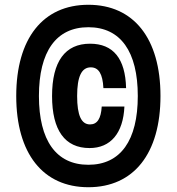

<svg xmlns="http://www.w3.org/2000/svg" viewBox="-20 -802 740 804"><path d="M350 -18C540 -18 652 -159 652 -400C652 -641 540 -782 350 -782C160 -782 48 -641 48 -400C48 -159 160 -18 350 -18ZM143 -400C143 -586 215 -688 350 -688C485 -688 557 -586 557 -400C557 -214 485 -112 350 -112C215 -112 143 -214 143 -400ZM198 -400C198 -256 252 -182 355 -182C443 -182 496 -244 501 -356H406C403 -305 387 -281 357 -281C321 -281 303 -318 303 -400C303 -482 322 -520 360 -520C393 -520 410 -493 413 -433H508C505 -557 454 -619 357 -619C253 -619 198 -545 198 -400Z"/></svg>

Font: Martian Mono Std Md
Style: Regular
Weight: 500
Monospace: yes
Designer: Roman Shamin
Foundry: Evil Martians
Version: Version 1.000